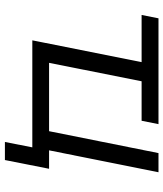

<svg xmlns="http://www.w3.org/2000/svg" viewBox="40 -607 682 802"><g transform="rotate(90 381.0 -206.0)"><path d="M56.5 -527H498.5L484.5 -456.5H319.5L242.5 -70H528L619.5 -527H699.5L608 -70H685L648.5 114.5H573L595.5 0H148.5L239.5 -456.5H42.5Z"/></g></svg>

Font: Argentum Sans Light
Style: Italic
Weight: 300
Italic angle: -11.3°
Designer: Julieta Ulanovsky (font), Owen Earl (portions from Jones font), Cristiano Sobral (main changes and remaster)
Foundry: Julieta Ulanovsky (font), Owen Earl (portions from Jones font), Cristiano Sobral (main changes and remaster)
Version: Version 3.127